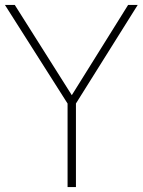

<svg xmlns="http://www.w3.org/2000/svg" viewBox="-30 -760 580 780"><path d="M244.5 0V-354L253 -326L-10 -740H30L269.5 -361H254L490.5 -740H529.5L270 -326L278.5 -354V0Z"/></svg>

Font: Encode Sans SC SemiCondensed Thin
Style: Regular
Weight: 250
Width: 4
Designer: Multiple Designers
Foundry: Impallari Type
Version: Version 3.002